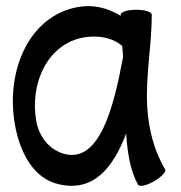

<svg xmlns="http://www.w3.org/2000/svg" viewBox="-20 -581 594 630"><path d="M522 -25C479 -98 462 -182 462 -267C462 -356 478 -444 478 -533C478 -542 455 -549 427 -549C399 -549 376 -542 376 -533V-529C334 -555 286 -567 236 -558C74 -529 -2 -347 29 -172C45 -82 89 6 175 24C286 49 351 -29 394 -143C398 -79 408 -19 433 25C438 33 461 28 485 14C510 0 526 -18 522 -25ZM195 -75C144 -87 108 -131 99 -184C77 -309 137 -437 254 -458C300 -466 348 -459 381 -430C382 -418 383 -407 384 -395C353 -227 307 -50 195 -75Z"/></svg>

Font: Nupuram Condensed Medium
Style: Regular
Weight: 500
Width: 3
Designer: Santhosh Thottingal (santhosh.thottingal@gmail.com)
Foundry: SMC
Version: Version 1.000